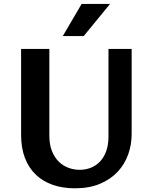

<svg xmlns="http://www.w3.org/2000/svg" viewBox="-20 -970 801 999"><path d="M236.8 -715.3V-263.7Q236.8 -218.3 250 -184.8Q263.2 -151.4 285.2 -129.6Q307.1 -107.9 335.4 -97.2Q363.8 -86.4 394.5 -86.4Q425.8 -86.4 453.1 -97.4Q480.5 -108.4 500.7 -129.9Q521 -151.4 532.7 -183.8Q544.4 -216.3 544.4 -259.8V-715.3H665V-272Q665 -217.3 647 -166.5Q628.9 -115.7 592.3 -76.4Q555.7 -37.1 500.2 -13.7Q444.8 9.8 369.6 9.8Q306.2 9.8 254.4 -8.3Q202.6 -26.4 166 -61.5Q129.4 -96.7 109.6 -148.4Q89.8 -200.2 89.8 -267.6V-715.3ZM306.6 -782.2 404.8 -949.7H552.7L415.5 -782.2Z"/></svg>

Font: Proza Libre
Style: SemiBold
Weight: 600
Designer: Jasper de Waard
Foundry: Jasper de Waard
Version: Version 1.000; ttfautohint (v1.4.1.8-43bc) -l 8 -r 50 -G 200